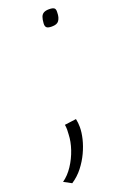

<svg xmlns="http://www.w3.org/2000/svg" viewBox="-215 -580 525 823"><g transform="rotate(-20 47.5 -168.5)"><path d="M20 -47 73 -54Q75 -45 76 -35.5Q77 -26 77 -16Q77 8 70 37Q63 66 49 96Q35 126 14 153Q-7 180 -36 199L-71 180Q-45 162 -24.5 131Q-4 100 8 64.5Q20 29 21 -3Q22 -13 22 -24.5Q22 -36 20 -47ZM83 -487Q84 -504 88 -515Q92 -526 101 -531Q110 -536 125 -536Q142 -536 148.5 -531Q155 -526 154 -512Q154 -499 151.5 -490Q149 -481 144.5 -474.5Q140 -468 132 -465Q124 -462 112 -462Q95 -462 88.5 -467.5Q82 -473 83 -487Z"/></g></svg>

Font: Georama Light
Style: Italic
Weight: 300
Italic angle: -9°
Designer: Jean-Baptiste Levee
Foundry: Production Type
Version: Version 1.001